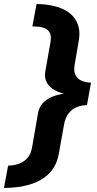

<svg xmlns="http://www.w3.org/2000/svg" viewBox="-70 -734 478 946"><path d="M-50.5 192Q-13.5 192 22.5 187Q58.5 182 91 170.5Q123.5 159 150 139.8Q176.5 120.5 194.8 91.5Q213 62.5 220 22.5L245 -117Q251 -155 269 -176.8Q287 -198.5 310.8 -207.2Q334.5 -216 358.5 -216L378.5 -327Q354 -327 333.5 -335.5Q313 -344 302.5 -363Q292 -382 297.5 -413.5L318 -533Q325 -572 317.2 -601.8Q309.5 -631.5 290.2 -653Q271 -674.5 243.2 -687.8Q215.5 -701 181.2 -707.5Q147 -714 110 -714L89.5 -604Q103.5 -604 120.5 -602.5Q137.5 -601 152.8 -594Q168 -587 176 -571Q184 -555 178.5 -525L153.5 -383.5Q149 -357.5 155.8 -338.8Q162.5 -320 175.5 -307.5Q188.5 -295 203.2 -287.5Q218 -280 229.8 -276.8Q241.5 -273.5 244.5 -272.5Q241 -271.5 228.5 -269.5Q216 -267.5 199.2 -262Q182.5 -256.5 165.2 -246Q148 -235.5 134.8 -218.2Q121.5 -201 117 -174.5L88 -8Q83 21.5 69.2 39.2Q55.5 57 37.8 66.2Q20 75.5 2 78.8Q-16 82 -30 82Z"/></svg>

Font: Anybody UltraCondensed Thin
Style: Bold Italic
Weight: 700
Italic angle: -10°
Version: Version 1.111